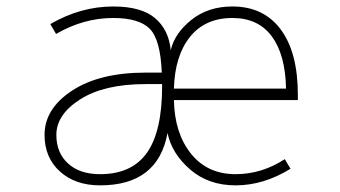

<svg xmlns="http://www.w3.org/2000/svg" viewBox="-20 -555 1040 587"><path d="M152.3 -142.6Q152.3 -87.9 188 -55.2Q223.6 -22.5 286.1 -22.5Q382.8 -22.5 429.2 -87.9Q475.6 -153.3 475.6 -291V-297.9H424.8Q298.8 -297.9 225.6 -251.5Q152.3 -205.1 152.3 -142.6ZM511.7 -249Q513.7 -147.5 564 -85Q614.3 -22.5 700.2 -22.5Q780.3 -22.5 850.6 -68.4L868.2 -39.1Q786.1 11.7 700.2 11.7Q617.2 11.7 561 -37.1Q504.9 -85.9 492.2 -148.4Q462.9 11.7 286.1 11.7Q210 11.7 163.1 -30.8Q116.2 -73.2 116.2 -142.6Q116.2 -222.7 200.2 -277.8Q284.2 -333 424.8 -333H474.6Q470.7 -433.6 438 -466.8Q405.3 -500 326.2 -500Q235.4 -500 151.4 -451.2L133.8 -481.4Q226.6 -535.2 326.2 -535.2Q412.1 -535.2 454.1 -499.5Q496.1 -463.9 502 -401.4Q513.7 -453.1 564.9 -494.1Q616.2 -535.2 690.4 -535.2Q786.1 -535.2 838.4 -464.8Q890.6 -394.5 890.6 -265.6V-249ZM511.7 -284.2H854.5Q852.5 -387.7 811 -443.8Q769.5 -500 690.4 -500Q607.4 -500 561 -442.4Q514.6 -384.8 511.7 -284.2Z"/></svg>

Font: GenEi Gothic M ExtraLight
Style: Regular
Weight: 200
Designer: o_tamon (Modified); [Source Han Sans]
Ryoko NISHIZUKA  (kana & ideographs); Paul D. Hunt (Latin, Greek & Cyrillic); Wenl
Version: Version 1.1a;Original Version 1.004